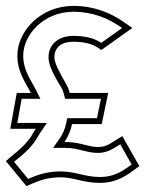

<svg xmlns="http://www.w3.org/2000/svg" viewBox="-27 -610 494 653"><path d="M-7 -62 63 23 81 15C113 1 142 -7 179 -7C223 -7 257 12 313 12C363 12 397 -8 429 -32L447 -45L389 -147L366 -133C343 -118 330 -110 306 -110C273 -110 246 -127 196 -127H192C204 -144 213 -164 218 -188H319L341 -294H210C209 -298 207 -303 206 -307V-309L205 -310C194 -335 158 -387 158 -415C158 -448 181 -468 222 -468C259 -468 285 -461 304 -449L318 -440L423 -515L394 -535C351 -565 294 -590 223 -590C110 -590 32 -503 32 -421C32 -363 62 -326 78 -294H30L8 -172H95C93 -169 89 -164 86 -158C70 -128 43 -103 9 -76ZM20.7 -59.8C58.5 -89.8 84.9 -113.4 103.8 -148.8C105.9 -153.2 108.7 -156.4 111.6 -160.9L132.4 -192H31.9L46.7 -274H110.4L95.9 -302.9C78.1 -338.5 52 -370 52 -421C52 -490.8 120.2 -570 223 -570C289.2 -570 342 -546.9 382.6 -518.6L388.2 -514.7L317.4 -464.2L314.7 -465.9C291.5 -480.6 261.4 -488 222 -488C173.9 -488 138 -460.8 138 -415C138 -375.5 177.4 -322.7 186.6 -302.2C188.1 -296.1 190.1 -291.1 190.6 -289.1L194.4 -274H316.4L302.7 -208H201.7L198.4 -192.1C193.9 -170.6 186.1 -153.3 175.7 -138.5L153.4 -107H196C241.1 -107 265.2 -90 306 -90C335.3 -90 354.5 -101.7 376.7 -116.1L381.8 -119.2L420.7 -50.7L417.1 -48.1C386 -24.7 357.2 -8 313 -8C262 -8 229.5 -27 179 -27C139 -27 106.5 -18 72.9 -3.3L68.8 -1.5Z"/></svg>

Font: Charger Pro
Style: Ol
Weight: 900
Designer: Jasper
Foundry: Cannot Into Space Fonts
Version: Version 1.09